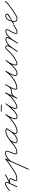

<svg xmlns="http://www.w3.org/2000/svg" viewBox="1860 -2283 691 4471"><g transform="rotate(-90 2205.5 -47.5)"><path d="M5 -163Q-2 -158 -8 -166Q-13 -173 -5 -179Q19 -196 47 -218.5Q75 -241 105 -258Q135 -275 166 -275Q201 -275 201 -241Q201 -212 187 -183Q173 -154 162 -128Q147 -95 132 -62Q117 -29 102 4Q102 4 102 4Q102 4 102 4Q98 13 89 9Q80 5 84 -4Q99 -37 114 -70Q129 -103 144 -136Q155 -160 168.5 -187.5Q182 -215 182 -241Q182 -256 166 -256Q138 -256 109.5 -239.5Q81 -223 54.5 -201Q28 -179 5 -163Q5 -163 5 -163Q5 -163 5 -163ZM367 -273Q375 -277 379 -269Q384 -260 375 -256Q324 -230 273 -204.5Q222 -179 170 -153Q162 -149 159 -158Q155 -168 163 -170Q181 -176 198.5 -178.5Q216 -181 234 -180Q234 -180 234 -180Q234 -180 234 -180Q246 -181 262 -177Q278 -173 287.5 -163.5Q297 -154 289 -136Q289 -136 289 -136Q289 -136 289 -136Q278 -112 267 -88Q256 -64 245 -40Q245 -40 245 -40Q245 -40 245 -40Q238 -25 243.5 -18.5Q249 -12 260.5 -11Q272 -10 283 -10Q333 -10 383 -33.5Q433 -57 473 -85Q473 -85 473 -85Q473 -85 473 -85Q480 -90 486 -82Q491 -75 483 -69Q441 -39 388.5 -15Q336 9 283 9Q265 9 248 4.5Q231 0 224 -12.5Q217 -25 228 -48Q228 -48 228 -48Q228 -48 228 -48Q239 -72 249.5 -96Q260 -120 271 -144Q271 -144 271 -144Q271 -144 271 -144Q275 -152 267 -156Q259 -160 248.5 -161Q238 -162 234 -162Q234 -162 234 -162Q234 -162 234 -162Q217 -162 201 -159.5Q185 -157 169 -152Q160 -150 157 -158Q154 -166 162 -170Q213 -195 264 -221Q315 -247 367 -273Q367 -273 367 -273Q367 -273 367 -273Z M483 -69Q476 -64 470 -72Q465 -79 473 -85Q514 -114 556.5 -141.5Q599 -169 641 -197Q665 -214 688 -232Q711 -250 731 -271Q738 -278 745 -271Q751 -265 745 -258Q724 -236 700.5 -217Q677 -198 651 -181Q609 -153 567 -125.5Q525 -98 483 -69Q483 -69 483 -69Q483 -69 483 -69ZM729 -268Q733 -277 742 -273Q751 -269 747 -261Q687 -127 627.5 6Q568 139 509 272Q505 281 496 277Q487 273 491 264Q551 131 610.5 -2Q670 -135 729 -268Q729 -268 729 -268Q729 -268 729 -268ZM651 -68Q642 -72 645 -80Q663 -125 691.5 -165.5Q720 -206 760 -234Q820 -274 890 -274Q916 -274 923.5 -258.5Q931 -243 927.5 -220Q924 -197 915.5 -175Q907 -153 902 -141Q899 -132 889.5 -111Q880 -90 873 -66.5Q866 -43 868 -26Q870 -9 888 -9Q926 -9 955 -19.5Q984 -30 1010 -47Q1036 -64 1065 -85Q1065 -85 1065 -85Q1065 -85 1065 -85Q1072 -90 1078 -82Q1083 -75 1075 -69Q1045 -48 1017.5 -30Q990 -12 959 -1.5Q928 9 888 9Q865 9 856 -3.5Q847 -16 848.5 -35.5Q850 -55 857 -77Q864 -99 872 -118Q880 -137 884 -148Q887 -155 894 -172Q901 -189 906.5 -208.5Q912 -228 909.5 -241.5Q907 -255 890 -255Q826 -255 771 -218Q733 -192 706 -154Q679 -116 663 -74Q659 -65 651 -68Z M1075 -69Q1068 -64 1062 -72Q1057 -79 1065 -85Q1101 -110 1138.5 -141Q1176 -172 1215.5 -200.5Q1255 -229 1298 -247.5Q1341 -266 1388 -266Q1404 -266 1419.5 -262Q1435 -258 1449 -249Q1456 -243 1451 -236Q1446 -228 1438 -233Q1414 -247 1386 -247Q1350 -247 1305.5 -228.5Q1261 -210 1220 -179.5Q1179 -149 1152.5 -111Q1126 -73 1126 -34Q1126 -14 1136.5 -8Q1147 -2 1165 -2Q1207 -2 1247.5 -27Q1288 -52 1325 -90Q1362 -128 1391 -169Q1420 -210 1438 -243Q1442 -251 1451 -246Q1459 -242 1454 -233Q1444 -214 1425 -187.5Q1406 -161 1387 -132.5Q1368 -104 1355 -77.5Q1342 -51 1342 -32Q1342 -16 1356 -10.5Q1370 -5 1383 -5Q1416 -5 1451.5 -17.5Q1487 -30 1520.5 -48.5Q1554 -67 1580 -85Q1580 -85 1580 -85Q1580 -85 1580 -85Q1587 -90 1593 -82Q1598 -75 1590 -69Q1563 -50 1527.5 -30.5Q1492 -11 1455 1.5Q1418 14 1383 14Q1362 14 1342.5 3.5Q1323 -7 1323 -32Q1323 -56 1336 -83.5Q1349 -111 1368 -139Q1387 -167 1406 -193.5Q1425 -220 1438 -243Q1442 -251 1451 -246Q1459 -242 1454 -233Q1435 -198 1404.5 -155Q1374 -112 1335.5 -73Q1297 -34 1253.5 -8.5Q1210 17 1165 17Q1139 17 1123 5.5Q1107 -6 1107 -34Q1107 -77 1135 -118.5Q1163 -160 1206.5 -193Q1250 -226 1298 -246Q1346 -266 1386 -266Q1420 -266 1448 -249Q1456 -245 1450 -236Q1445 -228 1437 -233Q1427 -241 1414 -244Q1401 -247 1388 -247Q1343 -247 1302 -229Q1261 -211 1222 -182.5Q1183 -154 1146.5 -123.5Q1110 -93 1075 -69Q1075 -69 1075 -69Q1075 -69 1075 -69Z M1589 -69Q1582 -64 1576 -72Q1571 -79 1579 -85Q1631 -121 1679 -165.5Q1727 -210 1764 -263Q1769 -270 1777 -265Q1785 -260 1780 -252Q1762 -220 1739.5 -183Q1717 -146 1700.5 -107.5Q1684 -69 1684 -32Q1684 -15 1698.5 -10Q1713 -5 1726 -5Q1752 -5 1784.5 -24.5Q1817 -44 1851.5 -74.5Q1886 -105 1918 -140Q1950 -175 1975.5 -206.5Q2001 -238 2015 -259Q2021 -266 2028 -260Q2036 -254 2030 -247Q2020 -234 2009 -220.5Q1998 -207 1989 -192Q1989 -192 1989 -192Q1989 -193 1989 -193Q1970 -155 1948 -114Q1926 -73 1926 -30Q1926 -20 1929 -14Q1929 -14 1929 -14Q1929 -15 1929 -15Q1933 -9 1935.5 -8Q1938 -7 1946 -7Q1969 -7 1999.5 -21Q2030 -35 2059.5 -53.5Q2089 -72 2107 -85Q2114 -90 2120 -82Q2125 -75 2117 -69Q2098 -56 2067 -36.5Q2036 -17 2003.5 -2.5Q1971 12 1946 12Q1934 12 1926.5 8.5Q1919 5 1913 -5Q1913 -5 1913 -6Q1913 -6 1913 -6Q1907 -16 1907 -30Q1907 -76 1929.5 -119Q1952 -162 1973 -201Q1973 -201 1973 -202Q1973 -202 1973 -202Q1982 -217 1993.5 -231Q2005 -245 2016 -259Q2021 -266 2029 -261Q2036 -255 2031 -247Q2015 -225 1988.5 -192Q1962 -159 1929 -123.5Q1896 -88 1860 -56.5Q1824 -25 1789.5 -5.5Q1755 14 1726 14Q1704 14 1684.5 4Q1665 -6 1665 -32Q1665 -71 1681.5 -111.5Q1698 -152 1721 -190Q1744 -228 1764 -262Q1768 -270 1777 -264Q1785 -259 1780 -251Q1742 -198 1692.5 -152Q1643 -106 1589 -69Q1589 -69 1589 -69Q1589 -69 1589 -69ZM1849 -354Q1839 -354 1839 -364Q1839 -373 1849 -373Q1886 -373 1923 -373Q1960 -373 1997 -373Q1997 -373 1997 -373Q1997 -373 1997 -373Q2006 -373 2006 -364Q2006 -354 1997 -354Q1960 -354 1923 -354Q1886 -354 1849 -354Q1849 -354 1849 -354Q1849 -354 1849 -354Z M2116 -69Q2109 -64 2103 -72Q2098 -79 2106 -85Q2161 -124 2199.5 -166Q2238 -208 2270 -269Q2274 -277 2282 -273Q2291 -269 2287 -260Q2256 -194 2225 -128Q2194 -62 2163 4Q2159 13 2150 8Q2142 4 2146 -4Q2163 -38 2184 -68Q2205 -98 2234.5 -116.5Q2264 -135 2307 -135Q2353 -135 2379.5 -153Q2406 -171 2423.5 -201.5Q2441 -232 2461 -269Q2465 -277 2473 -273Q2481 -269 2478 -261Q2462 -226 2441.5 -193Q2421 -160 2403 -126Q2385 -92 2375 -55Q2371 -38 2373 -24Q2375 -10 2397 -10Q2427 -10 2462.5 -21.5Q2498 -33 2531.5 -50Q2565 -67 2589 -85Q2589 -85 2589 -85Q2589 -85 2589 -85Q2597 -90 2603 -83Q2608 -75 2601 -69Q2575 -51 2539.5 -32.5Q2504 -14 2466.5 -2.5Q2429 9 2397 9Q2368 9 2359 -7Q2350 -23 2355.5 -50Q2361 -77 2375 -109Q2389 -141 2406.5 -172Q2424 -203 2439 -229Q2454 -255 2460 -268Q2464 -277 2473 -272Q2482 -268 2477 -260Q2456 -220 2436.5 -187Q2417 -154 2387.5 -135Q2358 -116 2307 -116Q2268 -116 2241.5 -98.5Q2215 -81 2196.5 -54Q2178 -27 2163 4Q2159 13 2150 9Q2142 4 2146 -4Q2177 -70 2207.5 -136Q2238 -202 2269 -269Q2273 -277 2282 -273Q2291 -268 2286 -260Q2254 -197 2214 -153Q2174 -109 2116 -69Q2116 -69 2116 -69Q2116 -69 2116 -69Z M2599 -69Q2592 -64 2586 -72Q2581 -79 2589 -85Q2641 -121 2689 -165.5Q2737 -210 2774 -263Q2779 -270 2787 -265Q2795 -260 2790 -252Q2772 -220 2749.5 -183Q2727 -146 2710.5 -107.5Q2694 -69 2694 -32Q2694 -15 2708.5 -10Q2723 -5 2736 -5Q2762 -5 2794.5 -24.5Q2827 -44 2861.5 -74.5Q2896 -105 2928 -140Q2960 -175 2985.5 -206.5Q3011 -238 3025 -259Q3031 -266 3038 -260Q3046 -254 3040 -247Q3030 -234 3019 -220.5Q3008 -207 2999 -192Q2999 -192 2999 -192Q2999 -193 2999 -193Q2980 -155 2958 -114Q2936 -73 2936 -30Q2936 -20 2939 -14Q2939 -14 2939 -14Q2939 -15 2939 -15Q2943 -9 2945.5 -8Q2948 -7 2956 -7Q2979 -7 3009.5 -21Q3040 -35 3069.5 -53.5Q3099 -72 3117 -85Q3124 -90 3130 -82Q3135 -75 3127 -69Q3108 -56 3077 -36.5Q3046 -17 3013.5 -2.5Q2981 12 2956 12Q2944 12 2936.5 8.5Q2929 5 2923 -5Q2923 -5 2923 -6Q2923 -6 2923 -6Q2917 -16 2917 -30Q2917 -76 2939.5 -119Q2962 -162 2983 -201Q2983 -201 2983 -202Q2983 -202 2983 -202Q2992 -217 3003.5 -231Q3015 -245 3026 -259Q3031 -266 3039 -261Q3046 -255 3041 -247Q3025 -225 2998.5 -192Q2972 -159 2939 -123.5Q2906 -88 2870 -56.5Q2834 -25 2799.5 -5.5Q2765 14 2736 14Q2714 14 2694.5 4Q2675 -6 2675 -32Q2675 -71 2691.5 -111.5Q2708 -152 2731 -190Q2754 -228 2774 -262Q2778 -270 2787 -264Q2795 -259 2790 -251Q2752 -198 2702.5 -152Q2653 -106 2599 -69Q2599 -69 2599 -69Q2599 -69 2599 -69Z M3113 -72Q3108 -79 3116 -85Q3162 -117 3202 -155Q3215 -167 3231.5 -186Q3248 -205 3266.5 -224.5Q3285 -244 3304.5 -257Q3324 -270 3343 -270Q3363 -270 3374 -256.5Q3385 -243 3385 -224Q3385 -203 3369 -170Q3353 -137 3330 -100.5Q3307 -64 3284.5 -32.5Q3262 -1 3250 17Q3244 25 3237 20Q3229 14 3234 7Q3246 -10 3267.5 -40.5Q3289 -71 3311.5 -106.5Q3334 -142 3350 -174Q3366 -206 3366 -224Q3366 -236 3360.5 -243.5Q3355 -251 3343 -251Q3328 -251 3310 -238Q3292 -225 3274 -206Q3256 -187 3241 -168.5Q3226 -150 3215 -141Q3174 -103 3126 -69Q3119 -64 3113 -72ZM3237 20Q3229 14 3234 7Q3260 -31 3290.5 -77Q3321 -123 3357 -166Q3393 -209 3436 -236.5Q3479 -264 3530 -264Q3548 -264 3562 -254.5Q3576 -245 3576 -225Q3576 -211 3565.5 -186.5Q3555 -162 3538.5 -132.5Q3522 -103 3504 -73Q3486 -43 3470 -19Q3454 5 3445 19Q3445 19 3445 19Q3445 19 3445 19Q3440 27 3432 22Q3424 17 3429 9Q3437 -3 3452.5 -27Q3468 -51 3486 -80Q3504 -109 3520 -138Q3536 -167 3546.5 -190Q3557 -213 3557 -225Q3557 -237 3548.5 -241Q3540 -245 3530 -245Q3482 -245 3441.5 -217.5Q3401 -190 3366.5 -148.5Q3332 -107 3303 -62Q3274 -17 3250 17Q3244 25 3237 20ZM3432 23Q3424 18 3428 10Q3450 -27 3480.5 -73.5Q3511 -120 3548.5 -163.5Q3586 -207 3629.5 -236.5Q3673 -266 3721 -267Q3748 -268 3755.5 -253.5Q3763 -239 3758 -219Q3753 -199 3745 -184Q3731 -159 3714.5 -131Q3698 -103 3685 -73.5Q3672 -44 3672 -16Q3672 -12 3673.5 -8Q3675 -4 3680 -4Q3711 -4 3742 -17.5Q3773 -31 3802.5 -49.5Q3832 -68 3856 -85Q3863 -90 3869 -82Q3874 -75 3866 -69Q3841 -51 3810 -32Q3779 -13 3746 1Q3713 15 3680 15Q3666 15 3659.5 5.5Q3653 -4 3653 -16Q3653 -46 3666 -76.5Q3679 -107 3696.5 -136.5Q3714 -166 3728 -192Q3733 -201 3738 -214.5Q3743 -228 3741 -238.5Q3739 -249 3721 -248Q3677 -247 3635.5 -218Q3594 -189 3558 -146.5Q3522 -104 3493.5 -59Q3465 -14 3445 19Q3440 28 3432 23Z M3896 -69Q3889 -64 3883 -72Q3878 -79 3886 -85Q3894 -91 3919 -105.5Q3944 -120 3976 -138Q4008 -156 4037.5 -175Q4067 -194 4087 -209Q4107 -224 4107 -232Q4107 -242 4094.5 -247Q4082 -252 4074 -252Q4045 -252 4021.5 -233.5Q3998 -215 3983 -188Q3968 -161 3962 -136Q3962 -136 3962 -136Q3962 -135 3962 -135Q3957 -118 3953.5 -101.5Q3950 -85 3950 -66Q3950 -41 3960.5 -23.5Q3971 -6 3999 -6Q4028 -6 4057.5 -19Q4087 -32 4114.5 -50.5Q4142 -69 4165 -85Q4165 -85 4165 -85Q4165 -85 4165 -85Q4172 -90 4178 -82Q4183 -75 4175 -69Q4151 -52 4122 -33Q4093 -14 4061.5 -0.5Q4030 13 3999 13Q3963 13 3947 -10Q3931 -33 3931 -66Q3931 -86 3934.5 -104Q3938 -122 3944 -141Q3944 -141 3944 -140Q3944 -140 3944 -140Q3950 -170 3968 -200Q3986 -230 4013 -250.5Q4040 -271 4074 -271Q4090 -271 4107.5 -261Q4125 -251 4125 -232Q4125 -222 4120.5 -213.5Q4116 -205 4108 -198Q4089 -180 4063 -167Q4037 -154 4014 -141Q3983 -125 3954 -107Q3925 -89 3896 -69Q3896 -69 3896 -69Q3896 -69 3896 -69Z M4162 -70Q4157 -78 4164 -83Q4226 -127 4288.5 -172Q4351 -217 4404 -271Q4404 -271 4404 -271Q4404 -271 4404 -271Q4411 -277 4418 -271Q4424 -264 4418 -257Q4364 -203 4300.5 -157.5Q4237 -112 4176 -68Q4168 -62 4162 -70Z"/></g></svg>

Font: FRB American Cursive Guidelines Arrows Extralight
Style: Italic
Weight: 200
Italic angle: -25°
Version: Version 2.0;Modular Font Editor K font №1